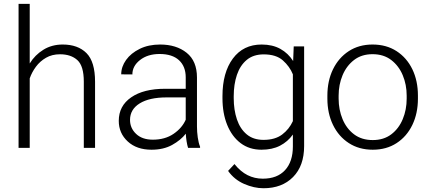

<svg xmlns="http://www.w3.org/2000/svg" viewBox="-20 -770 2241 1000"><path d="M134.8 -750V-439.5Q162.1 -483.9 206.1 -511Q250 -538.1 306.6 -538.1Q385.7 -538.1 430.4 -493.4Q475.1 -448.7 475.1 -344.2V0H416.5V-344.7Q416.5 -426.3 383.1 -456.8Q349.6 -487.3 292.5 -487.3Q251 -487.3 219.7 -469.2Q188.5 -451.2 167.2 -422.6Q146 -394 134.8 -361.8V0H76.7V-750Z M959.5 0Q955.1 -13.7 951.9 -33.4Q948.7 -53.2 947.8 -73.7Q921.4 -40 876.5 -15.1Q831.5 9.8 769 9.8Q691.9 9.8 645.3 -33.2Q598.6 -76.2 598.6 -140.6Q598.6 -218.3 663.1 -262.9Q727.5 -307.6 839.4 -307.6H947.3V-367.2Q947.3 -423.8 912.4 -456.3Q877.4 -488.8 811 -488.8Q749.5 -488.8 709.5 -457.5Q669.4 -426.3 669.4 -382.3L611.3 -382.8Q611.3 -422.4 636.7 -457.8Q662.1 -493.2 707.8 -515.6Q753.4 -538.1 814 -538.1Q898.4 -538.1 952.1 -495.1Q1005.9 -452.1 1005.9 -366.2V-110.8Q1005.9 -83.5 1010 -54.2Q1014.2 -24.9 1022 -6.3V0ZM775.9 -42.5Q839.4 -42.5 883.8 -72.8Q928.2 -103 947.3 -146.5V-262.7H847.7Q757.8 -262.7 707.5 -231.4Q657.2 -200.2 657.2 -145.5Q657.2 -102.5 689 -72.5Q720.7 -42.5 775.9 -42.5Z M1138.7 -258.8V-269Q1138.7 -392.1 1192.9 -465.1Q1247.1 -538.1 1342.8 -538.1Q1399.4 -538.1 1440.2 -515.4Q1481 -492.7 1506.8 -452.1L1509.8 -528.3H1564V-9.3Q1564 93.8 1506.3 152.1Q1448.7 210.4 1352.5 210.4Q1303.2 210.4 1251.7 188Q1200.2 165.5 1168 120.1L1201.2 84.5Q1232.9 124 1269.5 142.3Q1306.2 160.6 1348.6 160.6Q1423.8 160.6 1464.6 116.2Q1505.4 71.8 1505.4 -7.3V-69.3Q1479 -32.2 1438.5 -11.2Q1397.9 9.8 1341.8 9.8Q1278.8 9.8 1233.4 -24.4Q1188 -58.6 1163.3 -119.4Q1138.7 -180.2 1138.7 -258.8ZM1197.3 -269V-258.8Q1197.3 -197.8 1213.9 -148.4Q1230.5 -99.1 1264.9 -70.3Q1299.3 -41.5 1352.5 -41.5Q1412.6 -41.5 1449.5 -69.3Q1486.3 -97.2 1505.4 -139.2V-382.8Q1488.8 -423.8 1453.4 -455.3Q1418 -486.8 1353.5 -486.8Q1299.8 -486.8 1265.1 -458Q1230.5 -429.2 1213.9 -379.9Q1197.3 -330.6 1197.3 -269Z M1685.1 -256.3V-272Q1685.1 -349.1 1714.4 -409.2Q1743.7 -469.2 1796.6 -503.7Q1849.6 -538.1 1920.4 -538.1Q1992.2 -538.1 2045.4 -503.7Q2098.6 -469.2 2127.7 -409.2Q2156.7 -349.1 2156.7 -272V-256.3Q2156.7 -179.7 2127.7 -119.4Q2098.6 -59.1 2045.7 -24.7Q1992.7 9.8 1921.4 9.8Q1850.1 9.8 1796.9 -24.7Q1743.7 -59.1 1714.4 -119.4Q1685.1 -179.7 1685.1 -256.3ZM1743.7 -272V-256.3Q1743.7 -198.7 1764.2 -149.4Q1784.7 -100.1 1824.2 -70.3Q1863.8 -40.5 1921.4 -40.5Q1978.5 -40.5 2017.8 -70.3Q2057.1 -100.1 2077.6 -149.4Q2098.1 -198.7 2098.1 -256.3V-272Q2098.1 -329.1 2077.6 -378.2Q2057.1 -427.2 2017.6 -457.5Q1978 -487.8 1920.4 -487.8Q1863.3 -487.8 1824 -457.5Q1784.7 -427.2 1764.2 -378.2Q1743.7 -329.1 1743.7 -272Z"/></svg>

Font: Vazirmatn UI ExtraLight
Style: Regular
Weight: 200
Designer: Saber Rastikerdar
Foundry: Saber Rastikerdar
Version: Version 33.003